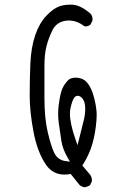

<svg xmlns="http://www.w3.org/2000/svg" viewBox="-20 -772 540 827"><path d="M281.2 -281.7Q281.2 -292.5 282.7 -301.3Q291 -342.8 301.8 -353.5Q307.6 -359.4 314.9 -359.4Q324.7 -359.4 334 -349.1Q347.2 -334 347.2 -304.2Q347.2 -276.4 338.9 -246.6Q331.1 -217.8 314 -146.5L304.7 -172.9Q281.2 -241.2 281.2 -281.7ZM376 5.9Q376 -9.3 367.7 -20L334.5 -59.1L337.9 -64Q364.3 -106 377.7 -151.9Q391.1 -197.8 395.5 -253.9Q396.5 -263.7 396.5 -277.8Q396.5 -292 393.6 -310.5Q389.6 -339.8 379.2 -371.3Q368.7 -402.8 352.1 -419.4Q339.8 -432.1 324.2 -435.1Q314 -437.5 304.7 -437.5Q283.2 -437.5 271 -424.3Q251.5 -402.8 244.1 -378.4Q236.8 -353 232.4 -315.9Q230.5 -299.3 230.5 -280.5Q230.5 -261.7 233.4 -240.7Q238.8 -200.2 244.4 -164.6Q250 -128.9 272.9 -90.3L281.2 -75.7Q261.2 -78.1 258.1 -78.9Q254.9 -79.6 252 -80.3Q249 -81.1 246.1 -82.3Q243.2 -83.5 240.5 -85Q237.8 -86.4 235.4 -87.9Q220.7 -97.7 212.9 -115.2Q199.2 -144.5 185.3 -204.1Q171.4 -263.7 171.4 -349.6V-487.3Q171.4 -541 180.7 -574.7Q189.5 -608.4 205.6 -641.1Q223.1 -677.7 265.6 -683.1Q271.5 -683.6 277.3 -683.6Q311.5 -683.6 343.8 -658.7Q345.7 -658.2 349.4 -658.2Q353 -658.2 358.6 -659.9Q364.3 -661.6 369.1 -665.5L377.9 -682.1Q378.4 -686.5 378.4 -690.4Q378.4 -703.1 370.1 -712.9Q327.6 -749.5 293.9 -751.5Q288.1 -752 282.7 -752Q246.6 -752 222.7 -738.8Q202.6 -728 179.7 -704.1Q149.9 -673.3 131.8 -620.6Q113.8 -567.9 110.8 -498.3Q107.9 -428.7 107.9 -359.9Q107.9 -291 124.3 -204.3Q140.6 -117.7 177.7 -63Q207 -20 257.3 -20Q268.1 -20 284.7 -22.5L323.2 25.4Q332.5 32.7 344.7 34.7Q356.9 32.7 367.7 25.9L375.5 9.3Q376 7.3 376 5.9Z"/></svg>

Font: NaikaiFont
Style: Light
Weight: 300
Version: Version 1.89